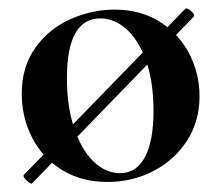

<svg xmlns="http://www.w3.org/2000/svg" viewBox="-20 -422 517 459"><path d="M56 17Q51 17 42.5 8.5Q34 0 37 -4L423 -401L425 -402Q430 -402 438.5 -394Q447 -386 443 -382L57 16ZM32 -198Q32 -263 65 -308.5Q98 -354 149 -376.5Q200 -399 254 -399Q316 -399 362 -370Q408 -341 432.5 -293.5Q457 -246 457 -192Q457 -132 427 -85.5Q397 -39 346.5 -13Q296 13 237 13Q175 13 128.5 -15.5Q82 -44 57 -92.5Q32 -141 32 -198ZM347 -157Q347 -227 329 -277Q311 -327 282 -352.5Q253 -378 220 -378Q140 -378 140 -235Q140 -168 157 -116.5Q174 -65 203 -36.5Q232 -8 267 -8Q306 -8 326.5 -46.5Q347 -85 347 -157Z"/></svg>

Font: Cormorant Garamond
Style: Bold
Weight: 700
Designer: Christian Thalmann (Catharsis Fonts)
Foundry: Catharsis Fonts
Version: Version 4.000